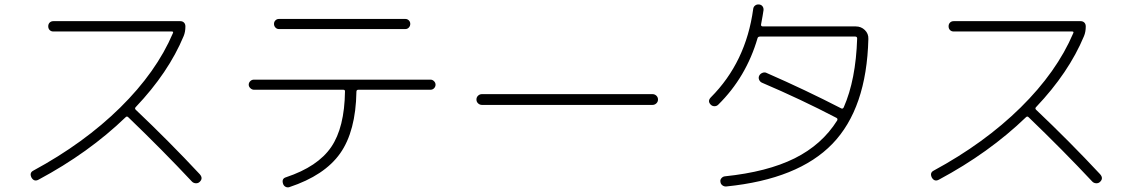

<svg xmlns="http://www.w3.org/2000/svg" viewBox="-20 -802 5040 853"><path d="M151.4 -3.9Q131.8 6.8 120.1 -12.7Q109.4 -34.2 127.9 -43.9Q353.5 -166 514.2 -324.2Q674.8 -482.4 748 -654.3Q752 -662.1 743.2 -662.1H216.8Q207 -662.1 200.7 -668.5Q194.3 -674.8 194.3 -685.1Q194.3 -695.3 200.7 -701.7Q207 -708 216.8 -708H781.2Q791 -708 797.4 -701.7Q803.7 -695.3 803.7 -684.6Q803.7 -660.2 795.9 -641.6Q728.5 -479.5 583 -326.2Q577.1 -320.3 583 -314.5Q732.4 -172.9 867.2 -28.3Q883.8 -9.8 867.2 5.9Q860.4 12.7 850.1 12.2Q839.8 11.7 833 4.9Q702.1 -134.8 549.8 -281.2Q543.9 -287.1 538.1 -281.2Q374 -123 151.4 -3.9Z M1218.8 -717.8H1781.2Q1790 -717.8 1796.4 -711.4Q1802.7 -705.1 1802.7 -695.8Q1802.7 -686.5 1796.4 -679.7Q1790 -672.9 1781.2 -672.9H1218.8Q1210 -672.9 1203.6 -679.7Q1197.3 -686.5 1197.3 -695.8Q1197.3 -705.1 1203.6 -711.4Q1210 -717.8 1218.8 -717.8ZM1108.4 -403.3Q1099.6 -403.3 1092.3 -410.2Q1085 -417 1085 -425.8Q1085 -434.6 1091.8 -441.4Q1098.6 -448.2 1108.4 -448.2H1892.6Q1901.4 -448.2 1908.2 -441.4Q1915 -434.6 1915 -425.8Q1915 -417 1908.7 -410.2Q1902.3 -403.3 1892.6 -403.3H1572.3Q1563.5 -403.3 1563.5 -394.5Q1560.5 -218.8 1491.2 -120.6Q1421.9 -22.5 1265.6 29.3Q1256.8 32.2 1248.5 27.8Q1240.2 23.4 1237.3 13.7Q1230.5 -8.8 1251 -14.6Q1391.6 -61.5 1451.2 -148.4Q1510.7 -235.4 1512.7 -396.5Q1512.7 -403.3 1504.9 -403.3Z M2121.1 -335.9Q2111.3 -335.9 2104 -342.8Q2096.7 -349.6 2096.7 -359.9Q2096.7 -370.1 2104 -377Q2111.3 -383.8 2121.1 -383.8H2878.9Q2888.7 -383.8 2896 -377Q2903.3 -370.1 2903.3 -359.9Q2903.3 -349.6 2896 -342.8Q2888.7 -335.9 2878.9 -335.9Z M3170.9 -336.9Q3164.1 -330.1 3154.3 -330.1Q3144.5 -330.1 3137.7 -336.9Q3122.1 -352.5 3137.7 -369.1Q3293.9 -525.4 3326.2 -761.7Q3327.1 -771.5 3334.5 -777.3Q3341.8 -783.2 3352.1 -782.2Q3362.3 -781.2 3367.7 -773.9Q3373 -766.6 3372.1 -756.8Q3369.1 -735.4 3361.3 -694.3Q3359.4 -685.5 3368.2 -684.6H3782.2Q3805.7 -684.6 3822.3 -668.5Q3838.9 -652.3 3837.9 -628.9Q3830.1 -320.3 3678.2 -163.1Q3526.4 -5.9 3207 26.4Q3197.3 27.3 3189.5 21.5Q3181.6 15.6 3180.7 5.9Q3178.7 -2.9 3185.1 -10.3Q3191.4 -17.6 3200.2 -18.6Q3388.7 -38.1 3510.3 -98.6Q3631.8 -159.2 3699.2 -266.6Q3703.1 -274.4 3696.3 -278.3Q3539.1 -360.4 3365.2 -434.6Q3356.4 -438.5 3352.5 -447.8Q3348.6 -457 3353 -465.8Q3357.4 -474.6 3367.7 -478.5Q3377.9 -482.4 3386.7 -477.5Q3558.6 -402.3 3717.8 -320.3Q3724.6 -317.4 3728.5 -325.2Q3782.2 -447.3 3788.1 -630.9Q3788.1 -639.6 3779.3 -639.6H3357.4Q3347.7 -639.6 3345.7 -632.8Q3294.9 -459 3170.9 -336.9Z M4151.4 -3.9Q4131.8 6.8 4120.1 -12.7Q4109.4 -34.2 4127.9 -43.9Q4353.5 -166 4514.2 -324.2Q4674.8 -482.4 4748 -654.3Q4752 -662.1 4743.2 -662.1H4216.8Q4207 -662.1 4200.7 -668.5Q4194.3 -674.8 4194.3 -685.1Q4194.3 -695.3 4200.7 -701.7Q4207 -708 4216.8 -708H4781.2Q4791 -708 4797.4 -701.7Q4803.7 -695.3 4803.7 -684.6Q4803.7 -660.2 4795.9 -641.6Q4728.5 -479.5 4583 -326.2Q4577.1 -320.3 4583 -314.5Q4732.4 -172.9 4867.2 -28.3Q4883.8 -9.8 4867.2 5.9Q4860.4 12.7 4850.1 12.2Q4839.8 11.7 4833 4.9Q4702.1 -134.8 4549.8 -281.2Q4543.9 -287.1 4538.1 -281.2Q4374 -123 4151.4 -3.9Z"/></svg>

Font: Rounded Mgen+ 1m light
Style: Regular
Weight: 200
Designer: [Source Han Sans]
Ryoko NISHIZUKA  (kana & ideographs); Paul D. Hunt (Latin, Greek & Cyrillic); Wenlong ZHANG  (bopomofo
Version: Version 1.059.20150602